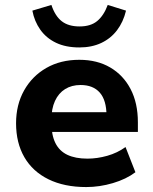

<svg xmlns="http://www.w3.org/2000/svg" viewBox="-20 -746 619 777"><path d="M329 11Q240 11 176 -20.5Q112 -52 78.5 -110Q45 -168 45 -247Q45 -322 77.5 -380Q110 -438 167.5 -471Q225 -504 301 -504Q373 -504 426 -473Q479 -442 508.5 -385.5Q538 -329 538 -251V-212H170V-292H426L411 -278Q411 -340 384 -371Q357 -402 306 -402Q270 -402 243.5 -385.5Q217 -369 202.5 -337.5Q188 -306 188 -261V-251Q188 -200 204 -167.5Q220 -135 252.5 -119.5Q285 -104 334 -104Q373 -104 414 -115.5Q455 -127 488 -151L528 -49Q491 -21 437 -5Q383 11 329 11ZM301 -554Q246 -554 206.5 -573Q167 -592 143 -626Q119 -660 111 -703L188 -726Q203 -681 230 -660Q257 -639 302 -639Q347 -639 373.5 -661Q400 -683 416 -726L490 -703Q479 -657 453.5 -623.5Q428 -590 389.5 -572Q351 -554 301 -554Z"/></svg>

Font: Nunito Sans 11pt ExtraBold
Style: Regular
Weight: 800
Version: Version 3.101;gftools[0.9.27]